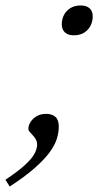

<svg xmlns="http://www.w3.org/2000/svg" viewBox="-80 -518 380 704"><path d="M-60 141Q-14 110.5 11.2 87.2Q36.5 64 46.2 46Q56 28 56 12.5Q56 1 51.2 -7.2Q46.5 -15.5 40.2 -22Q34 -28.5 29 -34.2Q24 -40 24 -45.5Q24 -58 32 -70.8Q40 -83.5 54.5 -92Q69 -100.5 89.5 -100.5Q111 -100.5 123.2 -89.5Q135.5 -78.5 135.5 -54Q135.5 -31.5 128 -8Q120.5 15.5 100.8 42Q81 68.5 46 99.2Q11 130 -44.5 166ZM216 -498Q237 -498 248.5 -487.5Q260 -477 260 -458Q260 -439.5 252 -423.8Q244 -408 228.5 -398.2Q213 -388.5 190 -388.5Q169.5 -388.5 158 -399.2Q146.5 -410 146.5 -429Q146.5 -447.5 154.5 -463Q162.5 -478.5 178 -488.2Q193.5 -498 216 -498Z"/></svg>

Font: Newsreader 9pt Light
Style: Italic
Weight: 300
Italic angle: -17°
Designer: Hugues Gentile
Foundry: Production Type
Version: Version 1.003